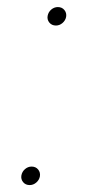

<svg xmlns="http://www.w3.org/2000/svg" viewBox="-20 -518 252 543"><path d="M64 5.4Q52.2 5.4 45.4 -2.9Q38.6 -11.2 40.5 -22Q42.5 -32.7 50.8 -39.8Q59.1 -46.9 69.3 -46.9Q81.1 -46.9 87.9 -38.6Q94.7 -30.3 92.8 -19Q90.8 -8.8 82.5 -1.7Q74.2 5.4 64 5.4ZM138.2 -445.8Q126.5 -445.8 119.6 -454.1Q112.8 -462.4 114.7 -473.1Q116.7 -483.9 125 -491Q133.3 -498 143.6 -498Q155.3 -498 162.1 -489.7Q168.9 -481.4 167 -470.2Q165 -460 156.7 -452.9Q148.4 -445.8 138.2 -445.8Z"/></svg>

Font: Inter 28pt Thin
Style: Italic
Weight: 250
Italic angle: -9.3988°
Designer: Rasmus Andersson
Foundry: rsms
Version: Version 4.001;git-66647c0bb